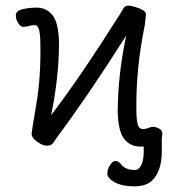

<svg xmlns="http://www.w3.org/2000/svg" viewBox="-20 -503 626 680"><path d="M487 -46Q497 -46 510 -51.5Q523 -57 539 -50Q555 -43 555 -31L553 -11V34Q553 104 517 138Q496 157 454.5 157Q413 157 386.5 142.5Q360 128 360 112.5Q360 97 369.5 82Q379 67 389 67Q399 67 410 80Q425 99 457 99Q472 99 480.5 81.5Q489 64 489 34V16H476Q446 16 425 -5Q399 -30 397 -106Q397 -235 427 -377Q293 -166 188 -25Q178 -12 170.5 0.5Q163 13 147 13Q131 13 111.5 -1Q92 -15 92 -29V-31Q93 -41 109 -136Q125 -231 123 -345Q123 -376 119 -395Q115 -414 103 -414Q93 -414 83 -411Q73 -408 63 -408Q53 -408 44.5 -421Q36 -434 36 -449Q36 -464 58.5 -470Q81 -476 110.5 -476Q140 -476 161 -455Q187 -430 189 -354Q189 -230 161 -95Q265 -231 407 -456Q412 -464 417 -473.5Q422 -483 433.5 -483Q445 -483 460 -478Q497 -467 497 -452L493 -415Q461 -259 463 -115Q463 -84 467 -65Q471 -46 487 -46Z"/></svg>

Font: LXGW WenKai Lite
Style: Regular
Weight: 400
Designer: LXGW / Fontworks Inc.
Foundry: LXGW / Fontworks Inc.
Version: Version 1.511; March 25, 2025